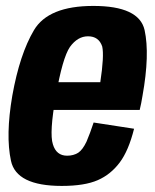

<svg xmlns="http://www.w3.org/2000/svg" viewBox="-20 -623 524 648"><path d="M188.5 4.5 206.5 -97.5Q170 -97.5 158.5 -136Q146 -174 168.5 -299.5Q191 -428 216 -464.5Q242 -500.5 277 -500.5Q313.5 -500.5 325 -466Q332 -435 318.5 -345.5H163L147 -252H451.5Q457 -274.5 461 -300Q486 -439.5 468 -521.5Q449.5 -603 295 -603Q143 -603 94.5 -521Q46.5 -440 21.5 -300Q-1.5 -166 17 -80.5Q35 4.5 188.5 4.5ZM206.5 -97.5 188.5 4.5Q265.5 4.5 310 -15Q353.5 -34 384 -74.5Q414 -114.5 432.5 -188.5L296 -209.5Q284 -173 272 -145Q259 -117.5 244 -107.5Q228 -97.5 206.5 -97.5Z"/></svg>

Font: Anybody Condensed
Style: Bold Italic
Weight: 700
Width: 3
Italic angle: -10°
Version: Version 1.113;gftools[0.9.25]